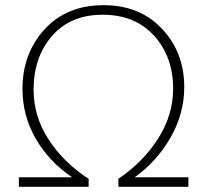

<svg xmlns="http://www.w3.org/2000/svg" viewBox="-20 -723 805 743"><path d="M381 -703Q521 -703 607 -611.5Q693 -520 693 -386Q693 -283 639.5 -190Q586 -97 501 -37H709V0H438V-31Q534 -96 592 -187Q650 -278 650 -380Q650 -503 576.5 -584.5Q503 -666 377 -666Q253 -666 181.5 -584Q110 -502 110 -376Q110 -272 168.5 -182.5Q227 -93 323 -31V0H53V-37H259Q170 -97 118.5 -186Q67 -275 67 -379Q67 -516 152.5 -609.5Q238 -703 381 -703Z"/></svg>

Font: Cantarell Light
Style: Regular
Weight: 300
Designer: Dave Crossland, Nikolaus Waxweiler, Florian Fecher, Jacques Le Bailly, Eben Sorkin, Alexei Vanyashin, Alexios Zavras, Em
Version: Version 0.303